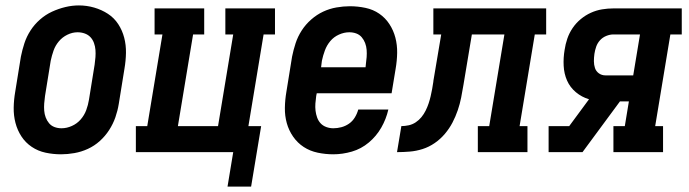

<svg xmlns="http://www.w3.org/2000/svg" viewBox="-20 -561 2540 708"><path d="M205 8Q176 8 148 2Q120 -4 97 -19.5Q74 -35 59 -58Q44 -81 37 -108Q30 -135 30.5 -164Q31 -193 36 -222L57 -352Q62 -377 70 -401.5Q78 -426 92.5 -448.5Q107 -471 127.5 -489Q148 -507 172 -518Q196 -529 221 -535Q246 -541 271 -541Q300 -541 327.5 -533Q355 -525 378 -510Q401 -495 416 -472Q431 -449 438 -422Q445 -395 444.5 -366Q444 -337 439 -308L418 -178Q414 -153 405.5 -128.5Q397 -104 382.5 -81.5Q368 -59 348 -41Q328 -23 304 -12Q280 -1 254.5 3.5Q229 8 205 8ZM207 -88Q226 -88 245 -96.5Q264 -105 277.5 -120.5Q291 -136 298 -155Q305 -174 308 -193L329 -323Q331 -337 332 -350.5Q333 -364 332 -377Q331 -390 326.5 -402.5Q322 -415 313.5 -424Q305 -433 292.5 -437.5Q280 -442 266 -442Q247 -442 228.5 -433Q210 -424 197 -408.5Q184 -393 177.5 -374.5Q171 -356 167 -337L146 -207Q144 -193 143 -179.5Q142 -166 143 -153Q144 -140 148.5 -128Q153 -116 161 -106.5Q169 -97 181 -92.5Q193 -88 207 -88Z M819 127 840 0H481V-96H523L579 -434H550V-530H733V-434H692L636 -96H784L840 -434H811V-530H994V-434H952L896 -96H943L906 127Z M1209 8Q1180 8 1151.5 2Q1123 -4 1100 -19Q1077 -34 1061 -57Q1045 -80 1037.5 -107Q1030 -134 1030.5 -163.5Q1031 -193 1036 -222L1057 -352Q1062 -377 1070 -401.5Q1078 -426 1092.5 -448.5Q1107 -471 1127.5 -489Q1148 -507 1171.5 -518Q1195 -529 1220.5 -533.5Q1246 -538 1270 -538Q1299 -538 1327.5 -532Q1356 -526 1378.5 -510.5Q1401 -495 1416 -472Q1431 -449 1438 -422Q1445 -395 1444.5 -366Q1444 -337 1439 -308L1424 -217H1148L1146 -207Q1144 -193 1143 -179.5Q1142 -166 1143.5 -153Q1145 -140 1149.5 -127.5Q1154 -115 1162.5 -106Q1171 -97 1183.5 -92.5Q1196 -88 1209 -88Q1224 -88 1239 -92Q1254 -96 1267 -105Q1280 -114 1288.5 -128Q1297 -142 1301 -157H1412Q1404 -122 1386 -90.5Q1368 -59 1340 -35.5Q1312 -12 1277.5 -2Q1243 8 1209 8ZM1164 -313H1328L1329 -323Q1331 -337 1332 -350.5Q1333 -364 1332 -377Q1331 -390 1326.5 -402Q1322 -414 1314 -423.5Q1306 -433 1294 -437.5Q1282 -442 1268 -442Q1249 -442 1230 -433.5Q1211 -425 1198 -409.5Q1185 -394 1178 -375Q1171 -356 1167 -337Z M1444 0 1460 -96Q1473 -96 1487 -99Q1501 -102 1513 -110Q1525 -118 1534 -129Q1543 -140 1549.5 -153Q1556 -166 1560.5 -179.5Q1565 -193 1568 -206Q1571 -219 1573.5 -232.5Q1576 -246 1578 -260V-261Q1578 -261 1578 -261Q1578 -261 1578 -262L1607 -434H1578V-530H1994V-434H1952L1896 -96H1925V0H1742V-96H1784L1840 -434H1720L1689 -248Q1685 -224 1680.5 -201Q1676 -178 1668 -154.5Q1660 -131 1648.5 -109Q1637 -87 1620.5 -67.5Q1604 -48 1583 -33.5Q1562 -19 1538.5 -11.5Q1515 -4 1491 -2Q1467 0 1444 0Z M2003 0V-96H2079L2152 -195Q2125 -203 2103.5 -221Q2082 -239 2071 -264Q2060 -289 2058.5 -318.5Q2057 -348 2062 -377Q2065 -398 2072 -418.5Q2079 -439 2091.5 -457.5Q2104 -476 2121.5 -490.5Q2139 -505 2159 -514Q2179 -523 2200 -526.5Q2221 -530 2242 -530H2494V-434H2452L2396 -96H2425V0H2242V-96H2284L2299 -187H2266L2128 0ZM2315 -283 2340 -434H2242Q2229 -434 2215.5 -428.5Q2202 -423 2192.5 -412.5Q2183 -402 2178.5 -389Q2174 -376 2172 -363Q2170 -349 2170 -335.5Q2170 -322 2174 -310Q2178 -298 2188.5 -290.5Q2199 -283 2213 -283Z"/></svg>

Font: Iosevka Curly Slab Oblique
Style: Bold
Weight: 700
Italic angle: -9°
Monospace: yes
Designer: Belleve Invis
Foundry: Belleve Invis
Version: Version 11.1.0; ttfautohint (v1.8.3)